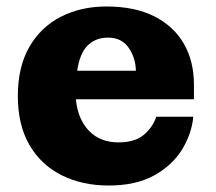

<svg xmlns="http://www.w3.org/2000/svg" viewBox="-20 -560 667 592"><path d="M315 12Q233 12 169.5 -20Q106 -52 70.5 -113.5Q35 -175 35 -264Q35 -353 70 -414.5Q105 -476 167 -508Q229 -540 308 -540Q396 -540 456 -509.5Q516 -479 547 -425Q578 -371 578 -299V-254H214Q220 -192 254.5 -156.5Q289 -121 345 -121Q395 -121 422.5 -143.5Q450 -166 462 -200H576Q571 -147 541 -98.5Q511 -50 455 -19Q399 12 315 12ZM399 -342Q398 -382 376.5 -413Q355 -444 313 -444Q275 -444 250.5 -420Q226 -396 218 -342Z"/></svg>

Font: Montagu Slab 16pt
Style: Bold
Weight: 700
Designer: Florian Karsten
Foundry: Florian Karsten
Version: Version 1.000; ttfautohint (v1.8.3)